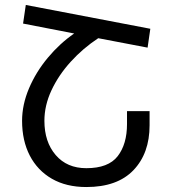

<svg xmlns="http://www.w3.org/2000/svg" viewBox="-20 -744 694 774"><path d="M84 -724 586 -628 575 -552 376 -590Q314 -549 265 -495Q216 -441 187.5 -380Q159 -319 159 -257Q159 -172 204.5 -119Q250 -66 328 -66Q417 -66 454.5 -114.5Q492 -163 492 -244V-296H583V-239Q583 -126 518 -58Q453 10 328 10Q247 10 189 -23.5Q131 -57 100 -117Q69 -177 69 -257Q69 -322 97 -388Q125 -454 173 -511.5Q221 -569 279 -609L73 -649Z"/></svg>

Font: Go Noto Kurrent-Regular
Style: Regular
Weight: 400
Designer: Monotype Design Team
Foundry: Monotype Imaging Inc.
Version: Version 2.012; ttfautohint (v1.8.4.7-5d5b)